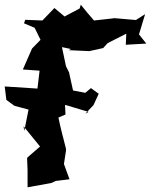

<svg xmlns="http://www.w3.org/2000/svg" viewBox="-69 -769 646 815"><path d="M328 -323 350 -371 317 -395 293 -375 241 -385 224 -462 211 -488 194 -569 232 -561 223 -556 310 -552 369 -565 388 -586 467 -626 465 -579 552 -584 521 -623 547 -709 508 -684 416 -692 411 -691 330 -682C311 -704 292 -726 274 -749L269 -733L205 -699L162 -735L111 -682L38 -685L33 -670L78 -651L103 -600L67 -563L28 -474L99 -469L90 -393L-49 -402L-42 -345L-8 -320L70 -299L54 -313L34 -213L31 -233L101 -147L49 -102L46 -98L48 -46V26L148 8L168 -1L226 -8L202 -74L200 -57L211 -129V-138C200 -182 188 -225 179 -270L209 -283L207 -324L307 -294L293 -286Z"/></svg>

Font: Asimov Aggro
Style: Medium
Weight: 500
Designer: Google
Version: Version 2.000980; 2014